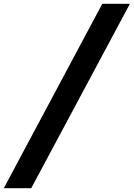

<svg xmlns="http://www.w3.org/2000/svg" viewBox="-74 -803 702 1008"><path d="M-54 185 463 -783H608L90 185Z"/></svg>

Font: Ubuntu Sans Mono
Style: Italic
Weight: 400
Italic angle: -13.5°
Monospace: yes
Designer: Dalton Maag Ltd
Foundry: Dalton Maag Ltd
Version: Version 1.006